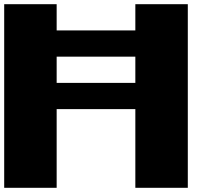

<svg xmlns="http://www.w3.org/2000/svg" viewBox="-20 -1020 1040 915"><path d="M0 -125V-1000H250V-875H625V-1000H875V-125H625V-500H250V-125ZM250 -625H625V-750H250Z"/></svg>

Font: Press Start 2P
Style: Regular
Weight: 400
Designer: CodeMan38
Foundry: CodeMan38
Version: Version 3.000